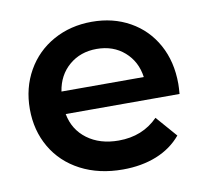

<svg xmlns="http://www.w3.org/2000/svg" viewBox="-66 -614 769 696"><g transform="rotate(-10 318.5 -266.5)"><path d="M582 -227H163Q174 -168 220.5 -133.5Q267 -99 336 -99Q424 -99 481 -157L548 -80Q512 -37 457 -15Q402 7 333 7Q245 7 178 -28Q111 -63 74.5 -125.5Q38 -188 38 -267Q38 -345 73.5 -407.5Q109 -470 172 -505Q235 -540 314 -540Q392 -540 453.5 -505.5Q515 -471 549.5 -408.5Q584 -346 584 -264Q584 -251 582 -227ZM162 -310H465Q457 -368 416 -404Q375 -440 314 -440Q254 -440 212.5 -404.5Q171 -369 162 -310Z"/></g></svg>

Font: mBank SemiBold
Style: Regular
Weight: 600
Designer: Julieta Ulanovsky
Foundry: Julieta Ulanovsky
Version: Version 7.200